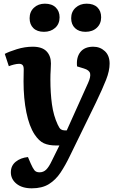

<svg xmlns="http://www.w3.org/2000/svg" viewBox="-20 -791 662 1044"><path d="M360 57Q336 107 309.5 147Q283 187 246 210Q209 233 153 233Q100 233 69.5 208Q39 183 39 146Q39 110 65.5 88.5Q92 67 132 63L147 98Q158 123 167 134.5Q176 146 195 146Q216 146 231 131.5Q246 117 262 83L303 0H284Q245 0 218.5 -12Q192 -24 168 -60Q139 -104 123.5 -179.5Q108 -255 108 -349Q108 -364 108.5 -381.5Q109 -399 109 -414Q109 -431 102.5 -437.5Q96 -444 84 -444Q72 -444 56 -440Q40 -436 28 -431L6 -498Q28 -510 71.5 -523.5Q115 -537 158 -537Q209 -537 233 -512Q257 -487 257 -446Q257 -428 255.5 -408Q254 -388 254 -359Q254 -285 262.5 -223.5Q271 -162 294 -113Q303 -93 311.5 -87.5Q320 -82 332 -82H343L459 -340Q474 -373 470 -391.5Q466 -410 435 -419L399 -430Q394 -479 417 -508Q440 -537 487 -537Q524 -537 550 -513Q576 -489 576 -445Q576 -406 557 -357.5Q538 -309 501 -232ZM367 -692Q367 -727 391 -749Q415 -771 451 -771Q489 -771 509.5 -751Q530 -731 530 -697Q530 -662 506.5 -640Q483 -618 445 -618Q409 -618 388 -638Q367 -658 367 -692ZM141 -692Q141 -727 164.5 -749Q188 -771 224 -771Q262 -771 283 -750.5Q304 -730 304 -697Q304 -661 280 -639.5Q256 -618 219 -618Q182 -618 161.5 -638Q141 -658 141 -692Z"/></svg>

Font: Literata 7pt
Style: Bold Italic
Weight: 700
Italic angle: -2°
Designer: Latin by Veronika Burian and Jose Scaglione. Greek by Irene Vlachou. Cyrillic by Vera Evstafieva
Foundry: TypeTogether
Version: Version 3.002